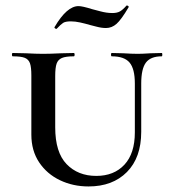

<svg xmlns="http://www.w3.org/2000/svg" viewBox="-20 -659 612 692"><path d="M383 -456Q380 -456 380 -462Q380 -468 383 -468L424 -467Q456 -465 477 -465Q493 -465 523 -467L563 -468Q565 -468 565 -462Q565 -456 563 -456Q523 -456 506 -433.5Q489 -411 489 -358V-184Q489 -91 437.5 -39Q386 13 299 13Q243 13 196 -9.5Q149 -32 121 -74Q93 -116 93 -174V-387Q93 -417 88 -431Q83 -445 69.5 -450.5Q56 -456 26 -456Q23 -456 23 -462Q23 -468 26 -468L73 -467Q111 -465 135 -465Q161 -465 201 -467L246 -468Q249 -468 249 -462Q249 -456 246 -456Q217 -456 203 -450Q189 -444 184 -429.5Q179 -415 179 -385V-200Q179 -110 220 -67.5Q261 -25 327 -25Q391 -25 428.5 -65.5Q466 -106 466 -182V-358Q466 -411 447 -433.5Q428 -456 383 -456ZM436 -639H438Q441 -639 443 -636.5Q445 -634 443 -632Q417 -588 400 -573Q383 -558 362 -558Q346 -558 327.5 -563Q309 -568 304 -569Q287 -574 269 -578Q251 -582 235 -582Q216 -582 207.5 -576.5Q199 -571 184 -555H183Q180 -555 177.5 -557.5Q175 -560 177 -562Q221 -637 263 -637Q277 -637 312 -626Q317 -625 340.5 -618.5Q364 -612 385 -612Q402 -612 412.5 -618Q423 -624 436 -639Z"/></svg>

Font: Cormorant SC SemiBold
Style: Regular
Weight: 600
Designer: Christian Thalmann (Catharsis Fonts)
Version: Version 3.000